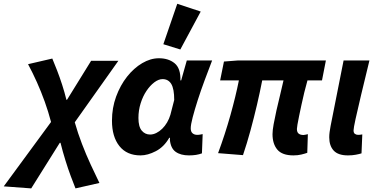

<svg xmlns="http://www.w3.org/2000/svg" viewBox="-109 -820 2021 1028"><path d="M58.1 188.7 -88.9 177.8 164.3 -166.9Q149.9 -221.7 130.7 -275.3Q111.4 -328.9 88.7 -379.7Q65.9 -430.5 41.2 -476.4L171 -506.5Q182.9 -478.5 196.8 -442.5Q210.7 -406.5 223.7 -366.4Q236.7 -326.4 246.6 -285.6H249.7L378.9 -494.5H524.8L291.3 -165.3Q307.7 -107.2 329.9 -49.5Q352 8.2 376.5 61Q400.9 113.9 423.3 159.6L295.2 188.7Q283.8 160.5 269.5 122Q255.2 83.5 241.2 38.3Q227.1 -6.9 215 -55.3H211Z M643.4 12Q570 12 530.3 -37.9Q490.5 -87.8 490.5 -174Q490.5 -242.2 512.7 -302.8Q534.9 -363.3 571.2 -409.4Q607.6 -455.5 652.3 -481.8Q696.9 -508.1 741.9 -508.1Q793.2 -508.1 825.9 -481.3Q858.7 -454.4 857 -389.6H861L891.1 -496.1H1026.7Q1007.2 -445.2 986.6 -390Q966 -334.7 949.5 -283.2Q933 -231.6 922.6 -191.8Q912.2 -152 912.2 -132.9Q912.2 -114.7 922 -106.4Q931.8 -98 946.4 -98Q956.5 -98 963.2 -99.5Q969.8 -101 976.1 -102L972.2 1.1Q957.6 6.5 940.5 9.3Q923.4 12 902.5 12Q858.2 12 831.4 -7.2Q804.6 -26.4 800.5 -72.4Q800.5 -74 800.8 -76.7Q801 -79.4 801.2 -82.2H797.2Q769 -33.3 725.5 -10.7Q681.9 12 643.4 12ZM694.8 -99.7Q711.4 -99.7 728 -108Q744.6 -116.2 759.4 -130.6Q774.2 -145 785.6 -164.4Q796.9 -183.8 803.3 -205.3L823.8 -284.7Q823.8 -344.2 808.1 -370.3Q792.4 -396.4 761.4 -396.4Q740.3 -396.4 717.5 -379.4Q694.7 -362.3 675.2 -333.3Q655.7 -304.3 644 -266.7Q632.2 -229.2 632.2 -188.3Q632.2 -141.7 649.9 -120.7Q667.5 -99.7 694.8 -99.7ZM856.5 -555.1 765.6 -583.2 840.1 -799.8 965.6 -758.1Z M1462.1 12Q1402 12 1376 -18.8Q1350.1 -49.6 1350.1 -101.7Q1350.1 -121.9 1356.1 -155Q1362.1 -188.1 1371.1 -228.5Q1380 -268.8 1390.5 -310.5Q1401 -352.2 1408.9 -389.4H1294.9Q1283 -327.9 1267 -259.2Q1250.9 -190.6 1232.1 -121.3Q1213.2 -52 1192 10.6L1058.6 0Q1096.2 -101.7 1124.7 -203.2Q1153.1 -304.7 1170 -389.4H1069.6L1090.1 -490.5L1162.4 -496.1H1635.8L1615 -389.4H1537.2Q1528.5 -358.7 1520.2 -325Q1511.9 -291.4 1505 -258.4Q1498 -225.5 1492.3 -198.1Q1486.6 -170.8 1483.6 -152.8Q1480.7 -134.7 1480.7 -129.7Q1480.7 -111.9 1490.1 -104.6Q1499.5 -97.2 1515.9 -97.2Q1520.9 -97.2 1526.1 -98.7Q1531.4 -100.2 1539.3 -101.6L1536.2 -1.8Q1523 2.9 1504.3 7.4Q1485.6 12 1462.1 12Z M1754.1 12Q1701.2 12 1677.5 -13.9Q1653.8 -39.8 1653.8 -85Q1653.8 -98.2 1655.7 -112.6Q1657.6 -127 1661.1 -145.6L1730.6 -496.1H1869Q1844 -393.6 1824.8 -313.3Q1805.5 -233 1794.8 -183.4Q1784 -133.8 1784 -121.9Q1784 -108.3 1791.3 -103.2Q1798.6 -98 1808.1 -98Q1812.7 -98 1818.7 -98.5Q1824.6 -99 1830.8 -100.4L1826.6 1.1Q1814.6 4.9 1796.2 8.4Q1777.7 12 1754.1 12Z"/></svg>

Font: Source Sans Variable
Style: Italic
Weight: 200
Italic angle: -11°
Designer: Paul D. Hunt
Foundry: Adobe Systems Incorporated
Version: Version 3.006;hotconv 1.0.111;makeotfexe 2.5.65597